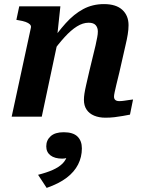

<svg xmlns="http://www.w3.org/2000/svg" viewBox="-20 -570 715 938"><path d="M37 0H184L266 -386L259 -390L275 -539H74L60 -473L71 -471Q91 -468 105 -463Q119 -458 126 -451Q133 -444 131 -435ZM563 -216 593 -348Q600 -377 604 -401.5Q608 -426 608 -447Q608 -494 577.5 -522Q547 -550 488 -550Q432 -550 386.5 -525.5Q341 -501 301 -456.5Q261 -412 222 -354L230 -307Q265 -355 296 -389Q327 -423 356 -441Q385 -459 413 -459Q437 -459 447.5 -447Q458 -435 458 -416Q458 -403 455 -388Q452 -373 447 -349L417 -225Q407 -182 401 -155.5Q395 -129 392.5 -112.5Q390 -96 390 -82Q390 -54 403 -34.5Q416 -15 440 -5Q464 5 495 5Q518 5 539.5 2.5Q561 0 580 -3.5Q599 -7 615 -10L630 -84Q622 -83 611 -81.5Q600 -80 587.5 -78Q575 -76 563 -76Q550 -76 543.5 -81.5Q537 -87 537 -98Q537 -105 540 -119Q543 -133 548.5 -156.5Q554 -180 563 -216ZM208 348 166 284Q209 273 238 260Q267 247 285 229.5Q303 212 309 187Q311 182 314.5 182Q318 182 321.5 184Q325 186 325 191Q318 197 307.5 201Q297 205 285 205Q247 205 226.5 189Q206 173 206 145Q206 115 227.5 95.5Q249 76 291 76Q337 76 358.5 97Q380 118 380 155Q380 197 361.5 233.5Q343 270 305.5 298.5Q268 327 208 348Z"/></svg>

Font: Roboto Serif SemiBold
Style: Italic
Weight: 600
Italic angle: -10°
Version: Version 1.007